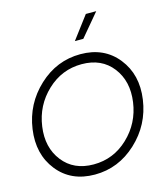

<svg xmlns="http://www.w3.org/2000/svg" viewBox="-142 -1110 1079 1231"><g transform="rotate(-15 398.0 -495.0)"><path d="M544 -1000H613L487 -850H431ZM335 10Q177 10 88.5 -101.5Q0 -213 23 -375Q46 -537 165.5 -648.5Q285 -760 443 -760Q600 -760 689 -648Q778 -536 755 -375Q732 -213 612 -101.5Q492 10 335 10ZM690 -375Q709 -511 637.5 -603.5Q566 -696 434 -696Q302 -696 204 -603.5Q106 -511 87 -375Q68 -240 140 -147.5Q212 -55 344 -55Q476 -55 573.5 -147.5Q671 -240 690 -375Z"/></g></svg>

Font: Oakes Grotesk Light
Style: Italic
Weight: 300
Italic angle: -8°
Designer: Samuel Oakes
Foundry: Samuel Oakes
Version: Version 1.000;PS 001.000;hotconv 1.0.88;makeotf.lib2.5.64775